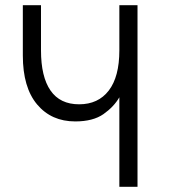

<svg xmlns="http://www.w3.org/2000/svg" viewBox="-20 -720 656 740"><path d="M440 0V-345Q419 -308.5 378.8 -280.2Q338.5 -252 270 -252Q178 -252 123 -317.5Q68 -383 68 -506V-700H138V-526Q138 -424 174.8 -371Q211.5 -318 285 -318Q358.5 -318 399.2 -371Q440 -424 440 -526V-700H510V0Z"/></svg>

Font: Overpass Mono Light
Style: Regular
Weight: 300
Monospace: yes
Designer: Delve Withrington, Dave Bailey
Foundry: Delve Fonts LLC
Version: Version 4.000